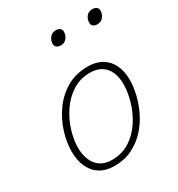

<svg xmlns="http://www.w3.org/2000/svg" viewBox="-186 -896 962 1037"><g transform="rotate(-30 294.5 -378.0)"><path d="M226 19Q173 19 136.5 -4Q100 -27 81.5 -68.5Q63 -110 63 -164Q63 -220 82 -281.5Q101 -343 139.5 -397.5Q178 -452 235 -485.5Q292 -519 368 -519Q419 -519 455 -497.5Q491 -476 510 -436.5Q529 -397 529 -344Q529 -302 517.5 -253Q506 -204 482.5 -156Q459 -108 422.5 -68.5Q386 -29 337 -5Q288 19 226 19ZM230 -16Q295 -16 343.5 -48Q392 -80 424 -130Q456 -180 472 -236Q488 -292 488 -340Q488 -384 474 -416Q460 -448 431.5 -466Q403 -484 361 -484Q299 -484 251 -453Q203 -422 170 -373Q137 -324 120 -268.5Q103 -213 103 -165Q103 -121 117.5 -87Q132 -53 160.5 -34.5Q189 -16 230 -16ZM301 -690Q285 -690 275 -697.5Q265 -705 265 -719Q265 -741 279 -758Q293 -775 315 -775Q331 -775 341 -768Q351 -761 351 -746Q351 -725 337.5 -707.5Q324 -690 301 -690ZM529 -690Q513 -690 503 -697.5Q493 -705 493 -719Q493 -741 506.5 -758Q520 -775 543 -775Q559 -775 569 -768Q579 -761 579 -746Q579 -725 565.5 -707.5Q552 -690 529 -690Z"/></g></svg>

Font: Playwrite CU Thin
Style: Regular
Weight: 250
Designer: Veronika Burian, José Scaglione
Foundry: TypeTogether
Version: Version 1.002